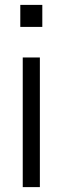

<svg xmlns="http://www.w3.org/2000/svg" viewBox="-20 -765 256 785"><path d="M143 0H73V-530H143ZM153 -655H63V-745H153Z"/></svg>

Font: Tanohe Sans
Style: Regular
Weight: 400
Designer: Village Type and Design LLC & Cristiano Sobral
Foundry: Cooper Hewitt Smithsonian Design Museum
Version: Version 1.00;September 29, 2021;FontCreator 13.0.0.2655 64-b